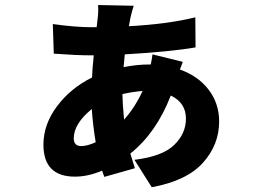

<svg xmlns="http://www.w3.org/2000/svg" viewBox="-20 -705 1040 779"><path d="M483.4 -219.7Q527.3 -268.6 558.6 -335.9Q519.5 -333 476.6 -323.2Q477.5 -281.2 483.4 -219.7ZM309.6 -112.3Q334 -112.3 368.2 -127.9Q356.4 -200.2 352.5 -262.7Q279.3 -203.1 279.3 -143.6Q279.3 -112.3 309.6 -112.3ZM598.6 -484.4 721.7 -454.1Q720.7 -451.2 718.8 -446.3Q716.8 -441.4 714.4 -434.6Q711.9 -427.7 710 -422.9Q784.2 -396.5 826.7 -340.8Q869.1 -285.2 869.1 -211.9Q869.1 -118.2 803.7 -44.9Q738.3 28.3 595.7 54.7L525.4 -56.6Q638.7 -70.3 686.5 -116.7Q734.4 -163.1 734.4 -223.6Q734.4 -288.1 672.9 -317.4Q614.3 -166 508.8 -82Q509.8 -79.1 527.3 -22.5L403.3 12.7Q395.5 -7.8 394.5 -12.7Q336.9 11.7 284.2 11.7Q156.2 11.7 156.2 -118.2Q156.2 -200.2 211.4 -273.9Q266.6 -347.7 353.5 -390.6Q354.5 -424.8 360.4 -480.5H347.7Q289.1 -480.5 198.2 -487.3L194.3 -607.4Q286.1 -594.7 347.7 -594.7H372.1L376 -627.9Q379.9 -657.2 377.9 -684.6L522.5 -681.6Q514.6 -657.2 508.8 -630.9L502.9 -598.6Q663.1 -607.4 772.5 -634.8L773.4 -512.7Q671.9 -495.1 486.3 -484.4Q485.4 -476.6 483.9 -459Q482.4 -441.4 481.4 -432.6Q535.2 -443.4 586.9 -443.4H591.8Q597.7 -473.6 598.6 -484.4Z"/></svg>

Font: GenEi Gothic M Heavy
Style: Regular
Weight: 800
Designer: o_tamon (Modified); [Source Han Sans]
Ryoko NISHIZUKA  (kana & ideographs); Paul D. Hunt (Latin, Greek & Cyrillic); Wenl
Version: Version 1.1a;Original Version 1.004